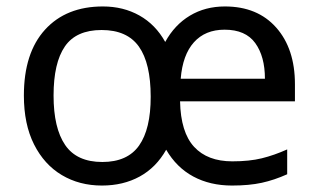

<svg xmlns="http://www.w3.org/2000/svg" viewBox="-20 -565 986 595"><path d="M677 -545Q778 -545 836 -479.5Q894 -414 894 -304V-251H538Q540 -155 581.5 -110Q623 -65 700 -65Q753 -65 791.5 -74.5Q830 -84 870 -102V-25Q830 -7 791 1.5Q752 10 699 10Q631 10 579 -18Q527 -46 495 -101Q464 -46 413 -18Q362 10 296 10Q226 10 171.5 -22.5Q117 -55 85.5 -117.5Q54 -180 54 -269Q54 -401 119.5 -473Q185 -545 299 -545Q362 -545 412 -517Q462 -489 492 -435Q521 -488 568.5 -516.5Q616 -545 677 -545ZM676 -473Q616 -473 581 -434Q546 -395 540 -321H801Q801 -390 771 -431.5Q741 -473 676 -473ZM295 -472Q216 -472 181 -421Q146 -370 146 -269Q146 -168 182 -115.5Q218 -63 297 -63Q375 -63 411 -114Q447 -165 447 -265Q447 -369 410.5 -420.5Q374 -472 295 -472Z"/></svg>

Font: Noto Sans Old Permic
Style: Regular
Weight: 400
Designer: Monotype Design Team
Foundry: Monotype Imaging Inc.
Version: Version 2.001; ttfautohint (v1.8.4.7-5d5b)